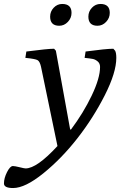

<svg xmlns="http://www.w3.org/2000/svg" viewBox="-104 -730 610 969"><path d="M388 -600Q342 -600 342 -646Q342 -672 360 -691Q378 -710 403 -710Q450 -710 450 -665Q450 -639 431.5 -619.5Q413 -600 388 -600ZM195 -600Q149 -600 149 -646Q149 -672 167 -691Q185 -710 210 -710Q257 -710 257 -665Q257 -639 238.5 -619.5Q220 -600 195 -600ZM186 7 103 -393Q97 -420 85.5 -426.5Q74 -433 24 -438L29 -470Q137 -484 169 -484L178 -474L250 -77L254 -76Q317 -160 359 -248Q401 -336 401 -392Q401 -410 389 -420Q377 -430 364.5 -432.5Q352 -435 323 -438L328 -470Q432 -484 468 -484L477 -474Q483 -463 483 -438Q483 -364 425 -249.5Q367 -135 287 -32.5Q207 70 115 144.5Q23 219 -38 219Q-84 219 -84 196Q-84 169 -68.5 138.5Q-53 108 -39 108Q-29 108 -5 114Q19 120 25 120Q82 120 186 7Z"/></svg>

Font: Poly
Style: Italic
Weight: 400
Italic angle: -10°
Designer: Nicolas Silva
Foundry: Jose Nicolas Silva Schwarzenberg
Version: Version 1.003